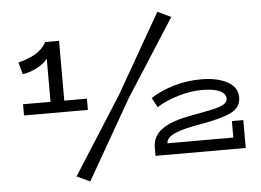

<svg xmlns="http://www.w3.org/2000/svg" viewBox="-56 -812 1345 988"><g transform="rotate(-5 616.5 -318.0)"><path d="M391 -324V-266H61V-324H203V-546Q155 -492 73 -478L56 -540Q108 -553 144.5 -574Q181 -595 203 -633H274V-324ZM791 -738 860 -705 605 -307 371 102 303 70 557 -329ZM1183 -144V0H717V-43Q717 -101 766 -137Q815 -173 925 -192Q1001 -206 1036 -214Q1071 -222 1089 -233Q1107 -244 1107 -262Q1107 -288 1075 -302.5Q1043 -317 984 -317Q925 -317 860.5 -297.5Q796 -278 750 -249L723 -298Q778 -333 844.5 -352.5Q911 -372 984 -372Q1066 -372 1119 -344Q1172 -316 1172 -263Q1172 -211 1122 -186Q1072 -161 965 -143Q870 -127 827 -107.5Q784 -88 784 -59H1124V-144Z"/></g></svg>

Font: BioRhyme Expanded
Style: Regular
Weight: 400
Width: 7
Designer: Aoife Mooney
Foundry: Aoife Mooney Type
Version: Version 1.000